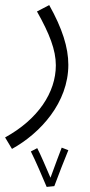

<svg xmlns="http://www.w3.org/2000/svg" viewBox="-38 -354 353 753"><path d="M9 230C121 168 230 48 230 -100C230 -168 206 -243 155 -334L107 -309C156 -222 181 -158 181 -98C181 9 111 114 -18 185ZM145 379 175 376C187 343 221 256 230 235L204 225C199 238 175 301 160 343C145 308 119 247 108 227L83 240C100 273 132 348 145 379Z"/></svg>

Font: Noto Sans Arabic UI Cn Lt
Style: Regular
Weight: 300
Width: 3
Designer: Monotype Design Team, Nadine Chahine and Nizar Qandah
Foundry: Monotype Imaging Inc.
Version: Version 2.010